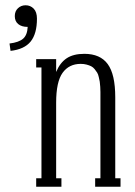

<svg xmlns="http://www.w3.org/2000/svg" viewBox="-20 -708 511 728"><path d="M77.1 -688Q95.2 -688 107.7 -675.3Q120.1 -662.6 120.1 -637.2Q120.1 -580.1 96.2 -550.5Q72.3 -521 20 -515.1L16.1 -543Q51.8 -547.4 67.6 -561.3Q83.5 -575.2 85 -606Q62 -606 49.1 -616.7Q36.1 -627.4 36.1 -647Q36.1 -665.5 48.1 -676.8Q60.1 -688 77.1 -688ZM417 -338.9V-32.2H437V0H340.8V-32.2H360.8V-338.9Q360.8 -352.5 360.8 -359.1Q360.8 -365.7 360.1 -378.7Q359.4 -391.6 358.2 -398.4Q356.9 -405.3 354.5 -416Q352.1 -426.8 348.4 -432.6Q344.7 -438.5 338.9 -445.8Q333 -453.1 325.7 -456.8Q318.4 -460.4 308.3 -463.1Q298.3 -465.8 286.1 -465.8Q241.7 -465.8 217.3 -431.9Q192.9 -397.9 192.9 -318.8V-32.2H212.9V0H117.2V-32.2H137.2V-452.1H117.2V-483.9H192.9V-435.1Q207.5 -470.2 232.9 -487.1Q258.3 -503.9 299.8 -503.9Q359.9 -503.9 388.4 -465.1Q417 -426.3 417 -338.9Z"/></svg>

Font: Margherita Light
Style: Regular
Weight: 300
Designer: James Puckett
Foundry: Dunwich Type Founders
Version: Version 1.008;hotconv 1.0.109;makeotfexe 2.5.65596